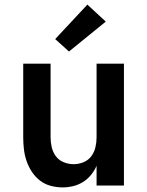

<svg xmlns="http://www.w3.org/2000/svg" viewBox="-20 -807 640 835"><path d="M252 8Q226 8 200 1Q174 -6 153.5 -22Q133 -38 118.5 -60Q104 -82 95.5 -107Q87 -132 84 -158Q81 -184 81 -210V-530H200V-210Q200 -188 205 -166.5Q210 -145 223 -127.5Q236 -110 257 -101.5Q278 -93 300 -93Q322 -93 343 -101.5Q364 -110 377 -127.5Q390 -145 395 -166.5Q400 -188 400 -210V-530H519V0H400V-86Q391 -65 376 -46.5Q361 -28 341 -15.5Q321 -3 298 2.5Q275 8 252 8ZM280 -583 220 -637 360 -787 440 -713Z"/></svg>

Font: Iosevka Curly Extended
Style: Bold
Weight: 700
Width: 7
Monospace: yes
Designer: Belleve Invis
Foundry: Belleve Invis
Version: Version 11.1.0; ttfautohint (v1.8.3)